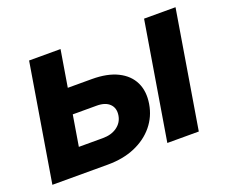

<svg xmlns="http://www.w3.org/2000/svg" viewBox="-95 -693 996 840"><g transform="rotate(-20 403.5 -273.0)"><path d="M175.1 -375.7H337.9Q410.2 -375.7 457.6 -352Q505 -328.4 525.3 -286.2Q545.6 -243.9 536.2 -187.3Q527.1 -132 492.5 -89.7Q457.8 -47.4 402.6 -23.7Q347.5 0 275.6 0H17.5L107.8 -545.9H254.2L183.1 -116.4H294.8Q334.9 -116.4 361.3 -135.5Q387.8 -154.7 392.8 -186Q398.3 -219.3 378.3 -239.2Q358.3 -259.1 318.4 -259.1H155.4ZM552.7 0 643.1 -545.9H789.5L699.2 0Z"/></g></svg>

Font: Inter
Style: Italic
Weight: 400
Italic angle: -9.3988°
Designer: Rasmus Andersson
Foundry: rsms
Version: Version 4.001;git-66647c0bb